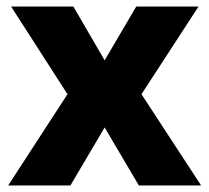

<svg xmlns="http://www.w3.org/2000/svg" viewBox="-20 -569 642 589"><path d="M187 -280 14 -549H205L301 -384L398 -549H589L414 -280L597 0H406L301 -178L196 0H5Z"/></svg>

Font: Noto Sans Hebrew ExtraBold
Style: Regular
Weight: 800
Designer: Monotype Design Team
Foundry: Monotype Imaging Inc.
Version: Version 2.003